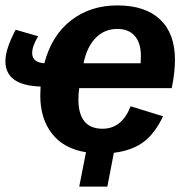

<svg xmlns="http://www.w3.org/2000/svg" viewBox="-24 -558 692 710"><path d="M269 -232Q266 -214 266 -189Q266 -137 288 -109.5Q310 -82 355 -82Q427 -82 459 -165L579 -128Q548 -63 505.5 -32Q463 -1 397 7L373 132H269L294 5Q212 -8 168.5 -63.5Q125 -119 125 -204L126 -238Q-4 -242 -4 -332Q-4 -377 34 -448L117 -424Q95 -387 95 -362Q95 -327 140 -324Q167 -427 238.5 -482.5Q310 -538 410 -538Q513 -538 568 -486Q623 -434 623 -337Q623 -289 611 -232ZM496 -324 497 -351Q497 -399 474.5 -425Q452 -451 410 -451Q362 -451 329.5 -417.5Q297 -384 285 -324Z"/></svg>

Font: Libra Sans Modern
Style: Bold Italic
Weight: 700
Italic angle: -12°
Foundry: Stefan Peev, Context Ltd
Version: Version 1.000